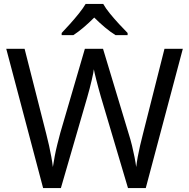

<svg xmlns="http://www.w3.org/2000/svg" viewBox="-20 -964 970 984"><path d="M917 -714 727 0H636L497 -468Q491 -489 485 -511Q479 -533 474 -553Q469 -573 465.5 -587.5Q462 -602 461 -609Q460 -602 457.5 -587.5Q455 -573 450 -553Q445 -533 439.5 -510.5Q434 -488 427 -465L292 0H201L12 -714H106L217 -278Q225 -247 231.5 -217.5Q238 -188 243 -160.5Q248 -133 251 -108Q255 -134 260.5 -163.5Q266 -193 273.5 -223Q281 -253 289 -283L415 -714H508L639 -280Q649 -249 656.5 -218Q664 -187 669.5 -159Q675 -131 678 -108Q681 -133 686 -160.5Q691 -188 698 -218Q705 -248 713 -279L823 -714ZM509 -944Q521 -922 543.5 -894.5Q566 -867 590.5 -840.5Q615 -814 634 -795V-784H572Q546 -800 518 -823.5Q490 -847 463 -874Q436 -847 409 -824Q382 -801 356 -784H296V-795Q315 -815 338.5 -841Q362 -867 384 -894.5Q406 -922 419 -944Z"/></svg>

Font: Noto Sans Kawi
Style: Regular
Weight: 400
Designer: Fadhl Haqq
Version: Version 1.000